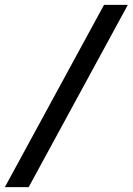

<svg xmlns="http://www.w3.org/2000/svg" viewBox="-86 -740 546 790"><path d="M-66 30 342 -720H440L32 30Z"/></svg>

Font: Radio Canada
Style: Italic
Weight: 400
Italic angle: -12°
Designer: Charles Daoud, Etienne Aubert Bonn, Alexandre Saumier Demers, Jacques Le Bailly
Foundry: Radio-Canada
Version: Version 2.104;gftools[0.9.28.dev5+ged2979d]